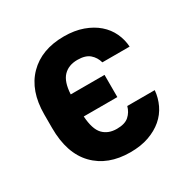

<svg xmlns="http://www.w3.org/2000/svg" viewBox="-130 -658 775 787"><g transform="rotate(-30 257.5 -265.0)"><path d="M270 9Q164 9 102.5 -54.5Q41 -118 41 -238V-302Q41 -414 102.5 -476.5Q164 -539 270 -539Q320 -539 359 -525Q398 -511 425 -487.5Q452 -464 466.5 -433Q481 -402 483 -368H354Q347 -394 327.5 -411Q308 -428 270 -428Q228 -428 203.5 -402.5Q179 -377 176 -319H336V-214H177Q181 -152 205 -127Q229 -102 270 -102Q308 -102 327 -119Q346 -136 353 -162H483Q480 -127 465 -95.5Q450 -64 423 -41Q396 -18 358 -4.5Q320 9 270 9Z"/></g></svg>

Font: 
Style: 㨦
Weight: 700
Designer: A.Korolkova, Vitaly Kuzmin
Foundry: ParaType Ltd
Version: Version 2.000